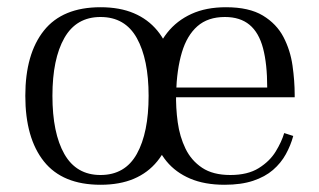

<svg xmlns="http://www.w3.org/2000/svg" viewBox="-20 -499 882 531"><path d="M258 12Q153 12 101.5 -52.5Q50 -117 50 -234Q50 -350 101.5 -414.5Q153 -479 258 -479Q311 -479 350 -462.5Q389 -446 415 -414.5Q441 -383 454 -337.5Q467 -292 467 -234Q467 -176 454 -130.5Q441 -85 415 -53Q389 -21 350 -4.5Q311 12 258 12ZM258 -15Q326 -15 358.5 -73.5Q391 -132 391 -234Q391 -335 358.5 -393.5Q326 -452 258 -452Q191 -452 158 -394Q125 -336 125 -234Q125 -131 158 -73Q191 -15 258 -15ZM601 12Q546 12 506 -5Q466 -22 440.5 -53Q415 -84 403 -128Q391 -172 391 -226Q391 -282 403.5 -328.5Q416 -375 442.5 -408.5Q469 -442 509.5 -460.5Q550 -479 605 -479Q669 -479 707 -456Q745 -433 764 -396.5Q783 -360 789 -317.5Q795 -275 795 -237V-230H460L461 -257H719Q719 -322 707.5 -365.5Q696 -409 670 -430.5Q644 -452 602 -452Q555 -452 526 -426.5Q497 -401 483 -354Q469 -307 467 -242Q466 -201 471.5 -161Q477 -121 493 -88Q509 -55 539 -35Q569 -15 617 -15Q665 -15 695.5 -34Q726 -53 742.5 -80Q759 -107 766 -131L791 -123Q784 -97 770.5 -72.5Q757 -48 735 -29Q713 -10 680 1Q647 12 601 12Z"/></svg>

Font: Frank Ruhl Libre Light
Style: Regular
Weight: 300
Designer: Yanek Iontef
Foundry: Fontef
Version: Version 6.003;gftools[0.9.30]